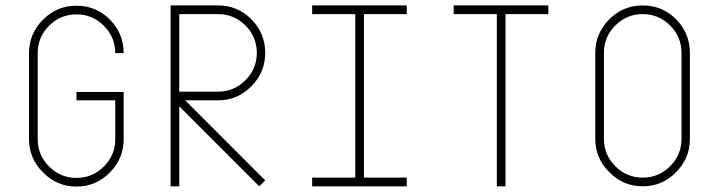

<svg xmlns="http://www.w3.org/2000/svg" viewBox="-20 -687 2650 708"><path d="M262 -348H436V-174Q436 -102 385 -51Q334 1 262 1Q190 1 139 -51Q87 -102 87 -174V-491Q87 -563 139 -615Q190 -666 262 -666Q334 -666 385 -615Q436 -563 436 -491H405Q405 -550 363 -592Q321 -634 262 -634Q203 -634 161 -592Q119 -550 119 -491V-174Q119 -115 161 -73Q203 -31 262 -31Q321 -31 363 -73Q405 -115 405 -174V-317H262Z M958 -22 936 0 641 -295V0H609V-667H784Q856 -667 907 -616Q958 -564 958 -492Q958 -420 907 -369Q856 -317 784 -317H663ZM641 -349H784Q843 -349 885 -391Q927 -433 927 -492Q927 -551 885 -593Q843 -635 784 -635H641Z M1322 -635V-32H1480V0H1131V-32H1290V-635H1131V-667H1480V-635Z M2002 -667V-635H1844V0H1812V-635H1653V-667Z M2473 -616Q2524 -564 2524 -492V-175Q2524 -103 2473 -52Q2422 0 2350 0Q2278 0 2227 -52Q2175 -103 2175 -175V-492Q2175 -564 2227 -616Q2278 -667 2350 -667Q2422 -667 2473 -616ZM2493 -492Q2493 -551 2451 -593Q2409 -635 2350 -635Q2291 -635 2249 -593Q2207 -551 2207 -492V-175Q2207 -116 2249 -74Q2291 -32 2350 -32Q2409 -32 2451 -74Q2493 -116 2493 -175Z"/></svg>

Font: Zector
Style: Regular
Weight: 400
Designer: GGBot
Version: 0.72